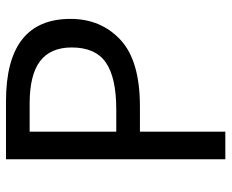

<svg xmlns="http://www.w3.org/2000/svg" viewBox="-84 -670 754 625"><g transform="rotate(-90 292.5 -357.0)"><path d="M276 -714Q544 -714 544 -504Q544 -405 476 -341.5Q408 -278 259 -278H177V0H87V-714ZM268 -637H177V-355H249Q353 -355 402 -389Q451 -423 451 -500Q451 -569 406.5 -603Q362 -637 268 -637Z"/></g></svg>

Font: Advent Sans Logo
Style: Regular
Weight: 400
Designer: Types & Symbols
Foundry: Types & Symbols
Version: Version 1.002